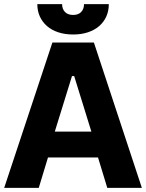

<svg xmlns="http://www.w3.org/2000/svg" viewBox="-27 -905 703 925"><path d="M-6.8 0H159.8L204.2 -146.4H445.2L489.8 0H656.4L425.4 -700H225.4ZM237 -271 319.8 -538.4H330.4L413.2 -271ZM152.8 -885.2Q152.8 -852.1 165.1 -825.3Q177.5 -798.5 199.5 -779.3Q221.6 -760 253.8 -749.4Q285.9 -738.8 325.4 -738.8Q364.9 -738.8 396.6 -749.4Q428.4 -760 450.7 -779.3Q472.9 -798.5 485.1 -825.3Q497.2 -852.1 497.2 -885.2H377.8Q377.8 -861.6 364.1 -847.3Q350.5 -833 325.2 -833Q300 -833 286.1 -847.2Q272.2 -861.5 272.2 -885.2Z"/></svg>

Font: Fixel Variable
Style: Regular
Weight: 100
Width: 3
Designer: AlfaBravo + MacPaw
Foundry: Kyrylo Tkachov, Marchela Mozhyna, Serhii Makarenko, Maria Weinstein, Zakhar Kryvoshyya
Version: Version 1.211